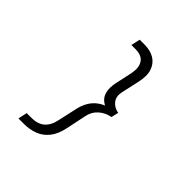

<svg xmlns="http://www.w3.org/2000/svg" viewBox="-214 -840 1078 1078"><g transform="rotate(45 325.0 -301.0)"><path d="M149 96H106L118 42H157Q205 42 234 17Q263 -8 273 -59L298 -172Q306 -208 323 -235.5Q340 -263 365 -280.5Q390 -298 419 -306L417 -292Q391 -300 373.5 -317Q356 -334 350.5 -362Q345 -390 352 -427L375 -533Q385 -584 365.5 -614Q346 -644 295 -644H263L275 -698H313Q361 -698 393 -678Q425 -658 437.5 -620Q450 -582 437 -526L413 -417Q405 -380 424 -354.5Q443 -329 480 -322L470 -279Q430 -272 400.5 -246Q371 -220 363 -181L337 -57Q325 0 298 33.5Q271 67 233 81.5Q195 96 149 96Z"/></g></svg>

Font: Azeret Mono Thin ExtraLight
Style: Italic
Weight: 250
Italic angle: -12°
Version: Version 1.002